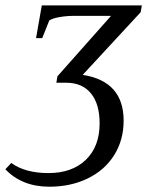

<svg xmlns="http://www.w3.org/2000/svg" viewBox="-39 -479 548 715"><path d="M145 216.3Q43 216.3 -19 151.4L2.9 127.9Q54.7 165.5 141.6 165.5Q229.5 165.5 280.8 116Q332 66.4 332 -19.5Q332 -91.8 299.6 -131.3Q267.1 -170.9 207.5 -170.9H170.9L174.8 -194.8L374.5 -419.9H235.8Q208.5 -419.9 182.4 -415.3Q156.2 -410.6 144.5 -402.8L118.2 -336.9H95.2L116.7 -459H489.3L484.9 -433.6L269 -200.2Q421.4 -176.3 421.4 -29.8Q421.4 42 386.5 98.1Q351.6 154.3 288.1 185.3Q224.6 216.3 145 216.3Z"/></svg>

Font: Tinos
Style: Italic
Weight: 400
Italic angle: -16.333°
Designer: Steve Matteson
Foundry: Monotype Imaging Inc.
Version: Version 1.32